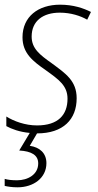

<svg xmlns="http://www.w3.org/2000/svg" viewBox="-26 -559 419 819"><path d="M132 10C244 10 301 -50 301 -140C301 -215 253 -246 195 -289C144 -325 109 -352 109 -403C109 -470 158 -505 229 -505C277 -505 318 -491 346 -475L362 -508C330 -524 287 -539 230 -539C137 -539 70 -488 70 -400C70 -332 114 -298 170 -259C224 -220 262 -194 262 -138C262 -69 222 -24 132 -24C81 -24 33 -42 1 -62V-21C23 -9 57 4 101 8L56 83C109 86 137 103 137 138C137 186 92 210 47 210C24 210 7 208 -6 204V234C8 237 25 240 49 240C117 240 172 200 172 137C172 94 143 69 101 63L132 10Z"/></svg>

Font: Noto Sans SemiCondensed ExtraLight
Style: Italic
Weight: 200
Width: 4
Italic angle: -12°
Designer: Monotype Design Team
Foundry: Monotype Imaging Inc.
Version: Version 2.013